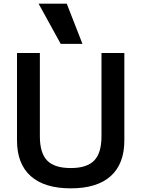

<svg xmlns="http://www.w3.org/2000/svg" viewBox="-20 -1020 773 1050"><path d="M367 10Q223 10 148 -57Q73 -124 73 -252V-730H198V-275Q198 -183 238 -142Q278 -101 367 -101Q455 -101 495 -142Q535 -183 535 -275V-730H660V-252Q660 -124 585.5 -57Q511 10 367 10ZM312 -780 191 -1000H345L431 -780Z"/></svg>

Font: M PLUS 1 SemiBold
Style: Regular
Weight: 600
Designer: Coji Morishita
Foundry: UNDERFOREST DESIGN
Version: Version 1.001